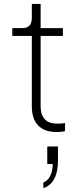

<svg xmlns="http://www.w3.org/2000/svg" viewBox="-20 -670 419 983"><path d="M143 -126V-486H43V-526H93Q119 -526 131 -539Q143 -552 143 -580V-650H188V-526H302V-486H188V-126Q188 -37 274 -37Q298 -37 313 -40V1Q296 6 270 6Q208 6 175.5 -27.5Q143 -61 143 -126ZM250 170H222V80H277V150Q277 210 257.5 246Q238 282 202 293V264Q223 257 236 233Q249 209 250 170Z"/></svg>

Font: Eudoxus Sans ExtraLight
Style: Regular
Weight: 200
Designer: Stijn de Vries
Foundry: tokotype
Version: Version 2.005